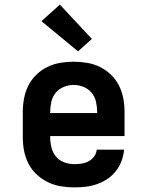

<svg xmlns="http://www.w3.org/2000/svg" viewBox="-20 -806 640 834"><path d="M303 8Q273 8 243.5 3Q214 -2 187.5 -15Q161 -28 139 -48.5Q117 -69 103.5 -95.5Q90 -122 84.5 -151Q79 -180 79 -210V-320Q79 -349 84.5 -378.5Q90 -408 103 -434Q116 -460 137.5 -481Q159 -502 185.5 -515Q212 -528 241.5 -533Q271 -538 300 -538Q329 -538 358.5 -533Q388 -528 414.5 -515Q441 -502 462.5 -481Q484 -460 497 -434Q510 -408 515.5 -378.5Q521 -349 521 -320V-215H198V-210Q198 -188 203.5 -165.5Q209 -143 223 -126Q237 -109 258.5 -101Q280 -93 303 -93Q319 -93 335 -95.5Q351 -98 365 -105.5Q379 -113 389 -126.5Q399 -140 400 -156H519Q517 -131 508 -107Q499 -83 483.5 -63Q468 -43 447 -29Q426 -15 402 -6.5Q378 2 353 5Q328 8 303 8ZM198 -315H402V-320Q402 -342 397 -364Q392 -386 378 -403Q364 -420 343 -428.5Q322 -437 300 -437Q278 -437 257 -428.5Q236 -420 222 -403Q208 -386 203 -364Q198 -342 198 -320ZM319 -583 160 -714 240 -786 379 -637Z"/></svg>

Font: Iosevka Curly Slab Extended
Style: Bold
Weight: 700
Width: 7
Monospace: yes
Designer: Belleve Invis
Foundry: Belleve Invis
Version: Version 11.1.0; ttfautohint (v1.8.3)